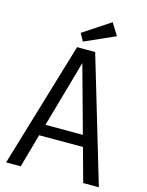

<svg xmlns="http://www.w3.org/2000/svg" viewBox="-132 -986 817 1066"><g transform="rotate(15 276.5 -452.5)"><path d="M453 0 400 -193H148L94 0H10L225 -720H329L543 0ZM167 -258H382L276 -642ZM380 -905 423 -836 248 -758 224 -802Z"/></g></svg>

Font: Carrois Gothic SC
Style: Regular
Weight: 400
Designer: Ralph du Carrois
Foundry: Ralph du Carrois
Version: Version 1.002